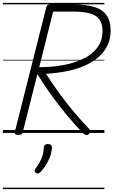

<svg xmlns="http://www.w3.org/2000/svg" viewBox="-20 -918 784 1326"><path d="M106 14Q93 14 86.5 9.5Q80 5 82 -6L300 -869Q303 -879 309.5 -883.5Q316 -888 332 -888H483Q571 -888 629 -870.5Q687 -853 715.5 -813.5Q744 -774 744 -706Q744 -657 727.5 -616.5Q711 -576 680.5 -543.5Q650 -511 609 -487Q568 -463 518 -446.5Q468 -430 412.5 -421Q357 -412 298 -408Q339 -344 385.5 -279.5Q432 -215 484.5 -152Q537 -89 596 -27Q604 -20 604.5 -11.5Q605 -3 593 9Q582 17 573 14.5Q564 12 553 2Q493 -61 437 -128.5Q381 -196 331 -266Q281 -336 238 -406L137 -5Q134 5 128 9.5Q122 14 106 14ZM251 -454Q292 -454 335 -457.5Q378 -461 420.5 -469Q463 -477 502.5 -490.5Q542 -504 575.5 -523Q609 -542 634.5 -568.5Q660 -595 674 -628.5Q688 -662 688 -705Q688 -755 666 -784.5Q644 -814 598.5 -826Q553 -838 481 -838H347ZM229 276Q220 270 219.5 263Q219 256 225 247Q243 222 255 200.5Q267 179 274 155Q281 131 283 100Q284 87 291 82Q298 77 311 77Q326 77 332.5 83.5Q339 90 339 102Q338 122 330 150Q322 178 305 208.5Q288 239 262 268Q254 276 246 279.5Q238 283 229 276ZM0 378H701V388H0ZM0 -20H701V0H0ZM0 -505H701V-500H0ZM0 -898H701V-888H0Z"/></svg>

Font: Playwrite DE SAS Guides
Style: Regular
Weight: 400
Designer: Veronika Burian, José Scaglione
Foundry: TypeTogether
Version: Version 1.003